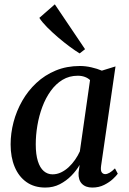

<svg xmlns="http://www.w3.org/2000/svg" viewBox="-20 -855 593 886"><path d="M446.5 -90Q443.5 -68 449.5 -59.8Q455.5 -51.5 465.5 -51.5Q474.5 -51.5 485.5 -57.8Q496.5 -64 510.5 -78L523.5 -53.5Q517.5 -44.5 501.2 -29.2Q485 -14 460.8 -1.8Q436.5 10.5 406 10.5Q375 10.5 358 -7Q341 -24.5 342.5 -57.5L347.5 -94Q332.5 -68 309.2 -44.2Q286 -20.5 256 -5Q226 10.5 189 10.5Q138 10.5 102.2 -14.8Q66.5 -40 47.8 -84.8Q29 -129.5 29 -188.5Q29 -240 42.5 -291.5Q56 -343 82.5 -389.5Q109 -436 147.8 -472.2Q186.5 -508.5 237 -529.5Q287.5 -550.5 349 -550.5Q375 -550.5 402 -544.2Q429 -538 450 -529L513 -548.5ZM395.5 -485.5Q385.5 -495 371.2 -500.2Q357 -505.5 339 -505.5Q299.5 -505.5 268.2 -486.5Q237 -467.5 213.8 -435Q190.5 -402.5 175.2 -361.5Q160 -320.5 152.5 -276Q145 -231.5 145 -189Q145 -142 154.8 -111.2Q164.5 -80.5 182 -65.5Q199.5 -50.5 222.5 -50.5Q243 -50.5 261.8 -59.5Q280.5 -68.5 296.8 -83.5Q313 -98.5 326.2 -117.5Q339.5 -136.5 348.5 -156.5ZM347.5 -608.5Q328.5 -620 302 -639.5Q275.5 -659 248 -682.5Q220.5 -706 197.2 -729.5Q174 -753 161.5 -772.5L233 -835L372.5 -628Z"/></svg>

Font: Merriweather 60pt Medium
Style: Italic
Weight: 500
Italic angle: -7.8°
Version: Version 2.101